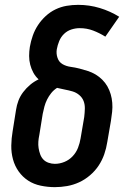

<svg xmlns="http://www.w3.org/2000/svg" viewBox="-20 -763 540 791"><path d="M206 8Q177 8 148 2Q119 -4 96 -19Q73 -34 57 -56.5Q41 -79 33.5 -106.5Q26 -134 26.5 -163.5Q27 -193 32 -222L46 -310Q49 -330 56 -348.5Q63 -367 75.5 -383.5Q88 -400 104 -413.5Q120 -427 139 -436Q126 -448 117.5 -463.5Q109 -479 104.5 -496.5Q100 -514 100 -532.5Q100 -551 103 -570Q107 -593 115 -616Q123 -639 136.5 -659.5Q150 -680 168.5 -697Q187 -714 209 -724.5Q231 -735 254.5 -739Q278 -743 302 -743Q348 -743 391 -730Q434 -717 471 -694L414 -612Q390 -627 364 -637Q338 -647 308 -647Q291 -647 274 -641.5Q257 -636 244 -623.5Q231 -611 224 -594Q217 -577 214 -560Q211 -542 217 -524.5Q223 -507 238 -498.5Q253 -490 271.5 -487.5Q290 -485 307.5 -480.5Q325 -476 342 -470.5Q359 -465 374 -456Q389 -447 401.5 -434.5Q414 -422 422.5 -407Q431 -392 436 -375Q441 -358 442.5 -339.5Q444 -321 442 -302.5Q440 -284 437 -265L422 -178Q418 -152 409.5 -127.5Q401 -103 386.5 -81Q372 -59 351 -41Q330 -23 306 -12Q282 -1 256.5 3.5Q231 8 206 8ZM206 -88Q226 -88 245.5 -96Q265 -104 279.5 -119.5Q294 -135 301.5 -154.5Q309 -174 312 -193L327 -281Q329 -298 329.5 -315Q330 -332 324.5 -346.5Q319 -361 306.5 -371.5Q294 -382 278.5 -386.5Q263 -391 247 -394Q231 -397 215 -401Q201 -392 191 -379.5Q181 -367 174 -353Q167 -339 163 -324Q159 -309 156 -294L142 -207Q139 -193 138 -179.5Q137 -166 139 -153Q141 -140 145.5 -127.5Q150 -115 158.5 -106Q167 -97 180 -92.5Q193 -88 206 -88Z"/></svg>

Font: Iosevka Curly Oblique
Style: Bold
Weight: 700
Italic angle: -9°
Monospace: yes
Designer: Belleve Invis
Foundry: Belleve Invis
Version: Version 11.1.0; ttfautohint (v1.8.3)